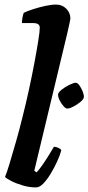

<svg xmlns="http://www.w3.org/2000/svg" viewBox="-20 -820 387 840"><path d="M138 0Q109 0 80 -8.5Q51 -17 29.5 -28Q8 -39 2 -46Q10 -65 22.5 -106.5Q35 -148 50 -200.5Q65 -253 78 -306Q93 -365 106.5 -427Q120 -489 130.5 -545Q141 -601 147.5 -642Q154 -683 154 -699Q154 -719 126 -719H76Q76 -731 78.5 -744Q81 -757 84 -764Q98 -771 124 -779.5Q150 -788 177.5 -794Q205 -800 225 -800Q252 -800 270 -782Q288 -764 288 -738Q288 -735 283.5 -715.5Q279 -696 274 -673L130 -73L140 -66Q150 -76 164 -96Q178 -116 192 -138.5Q206 -161 216 -178Q225 -178 235.5 -173Q246 -168 248 -163Q243 -142 230.5 -114.5Q218 -87 202 -60.5Q186 -34 169.5 -17Q153 0 138 0ZM274 -345Q267 -345 257.5 -356Q248 -367 241 -381Q234 -395 234 -406Q234 -415 249.5 -427.5Q265 -440 284 -449Q303 -458 311 -458Q319 -458 327 -447Q335 -436 341 -421.5Q347 -407 347 -397Q347 -387 333 -375Q319 -363 301.5 -354Q284 -345 274 -345Z"/></svg>

Font: Texturina 72pt 72pt ExtraBold
Style: Italic
Weight: 800
Italic angle: -11°
Designer: Guillermo Torres Carreño
Foundry: Omnibus-Type
Version: Version 1.002; ttfautohint (v1.8.3)